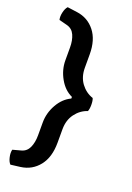

<svg xmlns="http://www.w3.org/2000/svg" viewBox="-148 -714 610 884"><g transform="rotate(20 157.0 -272.0)"><path d="M23.5 113Q13.5 103 8.8 82.2Q4 61.5 8 45.5L48.5 34.5Q74.5 27.5 85.8 2.2Q97 -23 97 -57.5V-120Q97 -167 120.8 -209Q144.5 -251 183 -269V-277Q144.5 -294.5 120.8 -336.8Q97 -379 97 -425.5V-488Q97 -522.5 85.8 -547.8Q74.5 -573 48.5 -580L8 -590.5Q4 -606.5 8.8 -627.2Q13.5 -648 23.5 -658.5L71.5 -652Q126 -644.5 159.5 -602.2Q193 -560 193 -489V-423.5Q193 -378.5 216.2 -347.5Q239.5 -316.5 274.5 -305Q279.5 -293.5 279.5 -273Q279.5 -252.5 274.5 -241Q239.5 -229.5 216.2 -198.2Q193 -167 193 -122V-56.5Q193 15 159.5 57.2Q126 99.5 71.5 107Z"/></g></svg>

Font: Signika Negative SC
Style: Regular
Weight: 400
Designer: Anna Giedryś
Foundry: Anna Giedryś
Version: Version 2.000; ttfautohint (v1.8.3) -l 8 -r 50 -G 200 -x 9 -